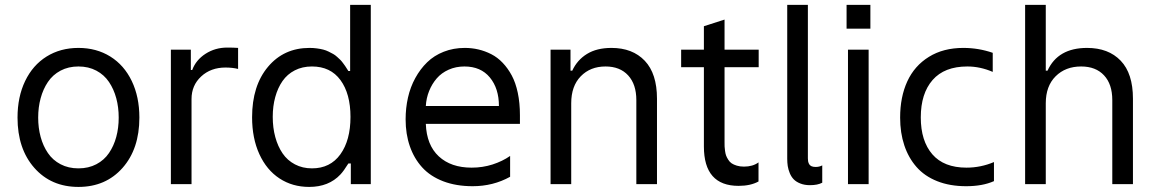

<svg xmlns="http://www.w3.org/2000/svg" viewBox="-20 -747 4693 779"><path d="M51.1 -269.9Q51.1 -354 82 -418.3Q112.9 -482.6 169 -517.6Q225.1 -552.6 298.3 -552.6Q371.4 -552.6 427.6 -517.6Q483.7 -482.6 514.6 -418.3Q545.5 -354 545.5 -269.9Q545.5 -143.1 477.3 -65.9Q409.1 11.4 298.3 11.4Q187.5 11.4 119.3 -65.9Q51.1 -143.1 51.1 -269.9ZM225.7 -80.6Q257.5 -63.9 298.3 -63.9Q339.1 -63.9 370.9 -80.6Q402.7 -97.3 422.2 -126.1Q441.8 -154.8 451.7 -191.4Q461.6 -228 461.6 -269.9Q461.6 -311.8 451.7 -348.5Q441.8 -385.3 422.2 -414.4Q402.7 -443.5 370.9 -460.4Q339.1 -477.3 298.3 -477.3Q257.5 -477.3 225.7 -460.4Q193.9 -443.5 174.4 -414.4Q154.8 -385.3 144.9 -348.5Q134.9 -311.8 134.9 -269.9Q134.9 -228 144.9 -191.4Q154.8 -154.8 174.4 -126.1Q193.9 -97.3 225.7 -80.6Z M673.3 0V-545.5H754.3V-463.1H759.9Q774.9 -503.6 813.9 -528.8Q853 -554 902 -554Q927.6 -554 946 -552.6V-467.3Q923.3 -473 894.9 -473Q835.2 -473 796.2 -436.8Q757.1 -400.6 757.1 -345.2V0Z M1234.4 11.4Q1166.5 11.4 1114.2 -22.9Q1061.8 -57.2 1032.3 -121.6Q1002.8 -186.1 1002.8 -271.3Q1002.8 -399.1 1067.3 -475.9Q1131.7 -552.6 1235.8 -552.6Q1251.4 -552.6 1265.8 -550.6Q1280.2 -548.7 1291.4 -545.8Q1302.6 -543 1313.6 -537.5Q1324.6 -532 1332 -527.9Q1339.5 -523.8 1347.8 -516.2Q1356.2 -508.5 1360.6 -504.3Q1365.1 -500 1371.4 -491.5Q1377.8 -483 1380.1 -479.6Q1382.5 -476.2 1387.6 -468Q1392.8 -459.9 1393.5 -458.8H1400.6V-727.3H1484.4V0H1403.4V-83.8H1393.5Q1374.3 -52.9 1361.2 -39.1Q1313.9 11.4 1234.4 11.4ZM1245.7 -63.9Q1320 -63.9 1361 -120.9Q1402 -177.9 1402 -272.7Q1402 -366.5 1361.5 -421.9Q1321 -477.3 1245.7 -477.3Q1206.7 -477.3 1176.1 -461.6Q1145.6 -446 1126.2 -418.1Q1106.9 -390.3 1096.8 -353.3Q1086.6 -316.4 1086.6 -272.7Q1086.6 -228.7 1096.9 -190.9Q1107.2 -153.1 1126.6 -124.6Q1146 -96.2 1176.7 -80.1Q1207.4 -63.9 1245.7 -63.9Z M2089.5 -279.8V-244.3H1707.7Q1710.9 -158.4 1760.3 -112.6Q1809.7 -66.8 1893.5 -66.8Q1938.2 -66.8 1978.5 -79.7Q2018.8 -92.7 2049.7 -114.3V-29.8Q1980.8 8.5 1897.7 8.5Q1830.6 8.5 1778.2 -11.5Q1725.9 -31.6 1692.8 -68Q1659.8 -104.4 1642.8 -153.8Q1625.7 -203.1 1625.7 -262.8Q1625.7 -308.6 1635.3 -351.2Q1644.9 -393.8 1665 -430.4Q1685 -467 1713.1 -494.3Q1741.1 -521.7 1780.4 -537.1Q1819.6 -552.6 1865.8 -552.6Q1894.5 -552.6 1921.2 -546.3Q1947.8 -540.1 1973.2 -527.2Q1998.6 -514.2 2019.5 -492.2Q2040.5 -470.2 2056.3 -440.9Q2072.1 -411.6 2080.8 -370.4Q2089.5 -329.2 2089.5 -279.8ZM1707.7 -316.8H2004.3Q2004.3 -388.1 1967.5 -432.7Q1930.8 -477.3 1864.3 -477.3Q1829.5 -477.3 1800.4 -464.3Q1771.3 -451.3 1752 -429Q1732.6 -406.6 1721.1 -377.8Q1709.5 -349.1 1707.7 -316.8Z M2213.8 0V-545.5H2294.7V-460.2H2301.8Q2321.7 -503.6 2361.5 -528.1Q2401.3 -552.6 2460.9 -552.6Q2546.5 -552.6 2596.1 -500.4Q2645.6 -448.2 2645.6 -346.6V0H2561.8V-340.9Q2561.8 -404.8 2528.6 -441.1Q2495.4 -477.3 2436.8 -477.3Q2375 -477.3 2336.3 -437.5Q2297.6 -397.7 2297.6 -328.1V0Z M3058.2 -474.4H2919.7V-169Q2919.7 -158.7 2919.9 -152.7Q2920.1 -146.7 2921.7 -134.9Q2923.3 -123.2 2926 -115.9Q2928.6 -108.7 2934.5 -99.3Q2940.3 -89.8 2948.5 -84.3Q2956.7 -78.8 2969.5 -74.9Q2982.2 -71 2998.6 -71Q3034.1 -71 3057.5 -88.1V-10.7Q3025.2 7.1 2976.6 7.1Q2835.9 7.1 2835.9 -152.7V-474.4H2743.6V-545.5H2835.9V-640.6L2919.7 -667.6V-545.5H3058.2Z M3266.3 4.3Q3244 4.3 3227.1 -2.5Q3210.2 -9.2 3200.3 -19.5Q3190.3 -29.8 3184.3 -44.6Q3178.3 -59.3 3176.1 -73.2Q3174 -87 3174 -103V-727.3H3257.8V-104.4Q3257.8 -97.7 3258.7 -92.7Q3259.6 -87.7 3262.4 -81.9Q3265.3 -76 3272 -72.8Q3278.8 -69.6 3289.1 -69.6Q3304.3 -69.6 3316.1 -76V-5.7Q3297.2 4.3 3266.3 4.3Z M3414.8 -727.3H3511.4V-630.7H3414.8ZM3420.5 0V-545.5H3504.3V0Z M3899.9 8.5Q3833.8 8.5 3782.5 -11.9Q3731.2 -32.3 3698.5 -69.6Q3665.8 -106.9 3649 -157.5Q3632.1 -208.1 3632.1 -269.9Q3632.1 -353.7 3661.2 -416.9Q3690.3 -480.1 3748.8 -516.3Q3807.2 -552.6 3888.5 -552.6Q3950.3 -552.6 4007.8 -532.7V-455.3Q3956.7 -477.3 3904.8 -477.3Q3811.8 -477.3 3763.8 -422.4Q3715.9 -367.5 3715.9 -270.6Q3715.9 -175.1 3762.8 -120.9Q3809.7 -66.8 3901.3 -66.8Q3959.2 -66.8 4012.8 -89.5V-12.1Q3966.6 8.5 3899.9 8.5Z M4223 -328.1V0H4139.2V-727.3H4223V-460.2H4230.1Q4272 -552.6 4390.6 -552.6Q4477.3 -552.6 4527 -500.7Q4576.7 -448.9 4576.7 -346.6V0H4492.9V-340.9Q4492.9 -405.5 4459.3 -441.4Q4425.8 -477.3 4366.5 -477.3Q4302.9 -477.3 4263 -437.5Q4223 -397.7 4223 -328.1Z"/></svg>

Font: TID UI
Style: Regular
Weight: 400
Designer: The TID Project Authors
Foundry: Bakken & Bæck
Version: Version 1.001;hotconv 1.0.109;makeotfexe 2.5.65596